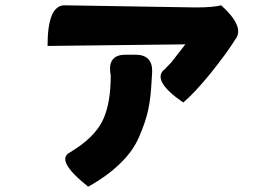

<svg xmlns="http://www.w3.org/2000/svg" viewBox="-20 -596 1040 723"><path d="M813 -576Q902 -495 867 -449Q834 -396 773 -320Q712 -245 670 -210Q551 -292 598 -334Q588 -322 625 -361L678 -429L159 -423Q159 -577 224 -576L716 -568Q784 -568 813 -576ZM551 -294Q548 -229 538 -182Q528 -136 504 -81Q481 -27 432 20Q384 67 312 107Q185 6 245 -23L274 -42Q346 -92 371 -152Q397 -213 397 -312L395 -325Q388 -390 453 -390H490Q555 -390 553 -325Z"/></svg>

Font: Swei Half Moon CJK SC
Style: Black
Weight: 900
Version: Version 2.071